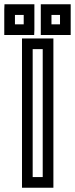

<svg xmlns="http://www.w3.org/2000/svg" viewBox="-80 -854 351 899"><path d="M170 0V-649V-674H145H48H23V-649V0V25H48H145H170V0ZM120 -25H73V-624H120V-25ZM81 -715V-809V-834H56H-35H-59L-60 -809V-715V-690H-35H56H80L81 -715ZM31 -740H-10V-784H31V-740ZM251 -715V-809V-834H226H136H111V-809V-715V-690H136H226H251V-715ZM201 -740H161V-784H201V-740Z"/></svg>

Font: Gamestation DisplayOutline
Style: Regular
Weight: 400
Designer: Jonas Hecksher
Foundry: Jonas Hecksher, Playtypeª, e-types AS
Version: Version 1.003